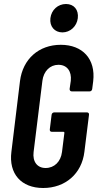

<svg xmlns="http://www.w3.org/2000/svg" viewBox="-20 -932 488 960"><path d="M292 -770C331 -770 364 -800 369 -841C374 -883 350 -912 310 -912C270 -912 237 -883 232 -841C227 -800 253 -770 292 -770ZM196 8C306 8 389 -63 402 -173L425 -358C426 -365 422 -370 415 -370H251C244 -370 239 -365 238 -358L229 -285C228 -278 232 -273 239 -273H297C300 -273 302 -271 302 -268L290 -172C284 -124 252 -92 208 -92C166 -92 142 -124 148 -172L192 -528C198 -576 230 -608 272 -608C315 -608 339 -576 334 -528L328 -487C328 -480 332 -475 339 -475H428C435 -475 440 -480 441 -487L446 -526C459 -637 393 -708 284 -708C174 -708 94 -637 80 -527L37 -173C23 -63 86 8 196 8Z"/></svg>

Font: Barlow Condensed SemiBold
Style: Italic
Weight: 600
Width: 3
Italic angle: -7°
Designer: Jeremy Tribby
Foundry: Tribby Type
Version: Version 1.422;hotconv 1.0.109;makeotfexe 2.5.65596